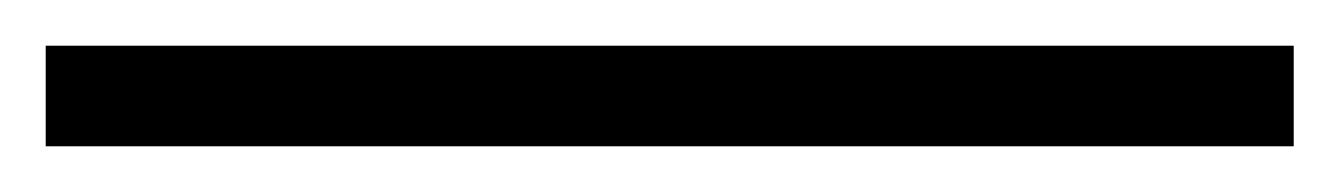

<svg xmlns="http://www.w3.org/2000/svg" viewBox="-20 4 586 84"><path d="M0 68V24H546V68Z"/></svg>

Font: Maven Pro VF Beta
Style: Regular
Weight: 400
Designer: Joe Prince
Foundry: Joe Prince
Version: Version 2.002